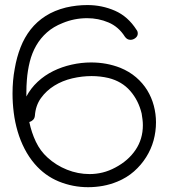

<svg xmlns="http://www.w3.org/2000/svg" viewBox="-20 -741 677 771"><path d="M443.4 -68.4Q495.1 -95.7 524.4 -139.2Q553.7 -182.6 553.7 -238.3Q553.7 -250 552.2 -261.7Q550.8 -273.4 548.8 -285.2Q536.1 -337.9 502.9 -376Q469.7 -414.1 416 -427.7Q382.8 -435.5 347.7 -435.5Q309.6 -435.5 270 -426.3Q230.5 -417 198.2 -397Q166 -377 144.5 -347.2Q123 -317.4 120.1 -276.4Q119.1 -265.6 112.3 -259.3Q105.5 -252.9 97.7 -251Q106.4 -209 124 -171.9Q141.6 -134.8 170.9 -108.4Q205.1 -77.1 249 -59.6Q293 -42 339.8 -42Q366.2 -42 392.1 -48.3Q418 -54.7 443.4 -68.4ZM462.9 -468.8Q499 -454.1 526.4 -430.7Q553.7 -407.2 571.3 -378.4Q588.9 -349.6 597.7 -316.4Q606.4 -283.2 606.4 -250Q606.4 -212.9 596.7 -177.2Q586.9 -141.6 566.9 -109.9Q546.9 -78.1 518.1 -52.7Q489.3 -27.3 451.2 -11.7Q422.9 0 393.1 5.4Q363.3 10.7 334 10.7Q272.5 10.7 216.3 -12.2Q160.2 -35.2 119.1 -83Q95.7 -110.4 78.6 -143.6Q61.5 -176.8 50.8 -213.4Q40 -250 35.2 -288.6Q30.3 -327.1 30.3 -365.2Q30.3 -418 39.1 -464.8Q46.9 -510.7 62.5 -550.8Q78.1 -590.8 103 -622.6Q127.9 -654.3 163.1 -676.8Q198.2 -699.2 245.1 -710.9Q266.6 -715.8 288.1 -718.3Q309.6 -720.7 331.1 -720.7Q389.6 -720.7 441.9 -697.8Q494.1 -674.8 528.3 -621.1Q533.2 -615.2 533.2 -606.4Q533.2 -595.7 523.9 -588.4Q514.6 -581.1 503.9 -581.1Q490.2 -581.1 481.4 -593.8Q456.1 -633.8 415.5 -650.9Q375 -668 330.1 -668Q278.3 -668 231.4 -648.4Q194.3 -633.8 168.5 -610.8Q142.6 -587.9 125.5 -558.1Q108.4 -528.3 99.6 -493.2Q90.8 -458 87.9 -419.9Q86.9 -408.2 86.4 -395.5Q85.9 -382.8 85.9 -369.1V-353.5Q103.5 -386.7 131.3 -412.6Q159.2 -438.5 193.8 -455.6Q228.5 -472.7 267.6 -481.4Q306.6 -490.2 345.7 -490.2Q377 -490.2 406.2 -484.9Q435.5 -479.5 462.9 -468.8Z"/></svg>

Font: Coming Soon
Style: Regular
Weight: 400
Designer: Dathan Boardman
Foundry: Open Window
Version: Version 1.002